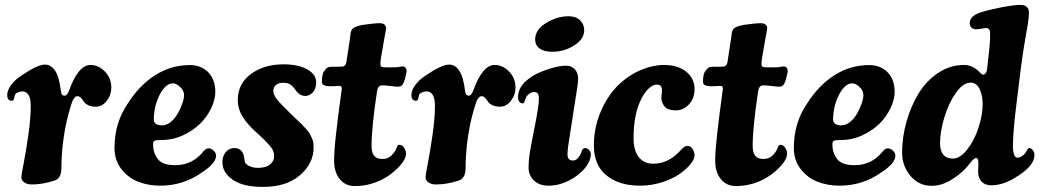

<svg xmlns="http://www.w3.org/2000/svg" viewBox="-20 -730 4158 768"><path d="M341.8 -470.2Q374 -470.2 399.7 -443.8Q425.3 -417.5 425.3 -379.9Q425.3 -350.1 407 -326.7Q388.7 -303.2 362.8 -303.2Q344.2 -303.2 331.8 -309.8Q319.3 -316.4 314.7 -324.2Q310.1 -332 303.7 -338.6Q297.4 -345.2 289.6 -345.2Q279.3 -345.2 272 -330.1Q264.6 -314.9 252.9 -270.5Q226.1 -166.5 225.6 -54.7Q224.6 -14.2 195.3 -6.8Q149.4 7.8 107.4 7.8Q90.8 8.3 78.1 0.2Q65.4 -7.8 65.4 -21.5Q65.4 -28.8 74.7 -76.9Q84 -125 93.5 -190.9Q103 -256.8 103 -306.6Q103 -362.3 71.3 -364.3Q61 -364.7 51.3 -360.4Q41.5 -356 39.6 -350.1Q37.6 -343.8 36.1 -335Q34.2 -325.2 22.5 -327.1Q8.8 -331.1 8.8 -349.1Q8.8 -368.2 23.9 -389.2Q39.1 -410.2 63.5 -426.3Q129.9 -471.7 159.2 -471.7Q184.6 -471.7 200.7 -446.8Q216.8 -422.9 223.6 -365.7Q225.6 -347.2 238.3 -347.2Q247.6 -347.2 254.9 -364.3Q292.5 -470.2 341.8 -470.2Z M739.7 -469.7Q781.7 -469.7 809.6 -444.3Q841.3 -414.1 841.3 -362.8Q841.3 -331.1 824.2 -296.1Q807.1 -261.2 781.7 -236.3Q752.4 -207.5 711.9 -188.7Q671.4 -169.9 624.5 -169.9Q604.5 -169.9 598.4 -167Q592.3 -164.1 592.3 -153.3Q592.3 -114.3 615.2 -89.4Q634.3 -69.3 681.2 -69.3Q747.1 -69.3 790 -120.1Q802.7 -136.7 814 -136.7Q824.2 -136.7 834 -127.9Q844.2 -119.1 844.2 -107.4Q844.2 -76.7 788.1 -40.5Q713.4 12.7 620.6 12.7Q572.8 12.7 532.5 -3.2Q492.2 -19 465.1 -54.2Q438 -89.4 438 -138.2Q438 -238.3 490.2 -314.5Q536.1 -387.7 599.9 -428.7Q663.6 -469.7 739.7 -469.7ZM602.1 -235.8Q611.3 -228.5 627.9 -228.5Q648.9 -228.5 668.2 -246.6Q687.5 -264.6 701.2 -295.9Q716.3 -329.6 716.3 -349.1Q716.3 -369.1 698.2 -384.3Q685.1 -396.5 671.4 -396.5Q641.6 -396.5 617.2 -348.1Q595.2 -302.2 595.2 -251.5Q595.2 -241.2 602.1 -235.8Z M957 -98.1Q957.5 -96.7 958 -91.3Q958.5 -85.9 959.5 -83Q961.9 -72.8 977.1 -65.7Q992.2 -58.6 1012.2 -58.6Q1044.4 -58.6 1060.5 -72.3Q1076.7 -85.9 1076.7 -106.4Q1076.7 -117.2 1071.8 -128.2Q1066.9 -139.2 1053.7 -153.3Q1040.5 -167.5 1034.2 -173.6Q1027.8 -179.7 1008.8 -197.3Q970.2 -231.4 950.7 -262.7Q931.2 -293.9 931.2 -330.1Q931.2 -395 983.4 -433.8Q1035.6 -472.7 1115.2 -472.7Q1171.9 -472.7 1208.3 -452.9Q1244.6 -433.1 1244.6 -400.9Q1244.6 -374 1231 -360.1Q1217.3 -346.2 1201.7 -346.2Q1177.7 -346.2 1161.6 -370.6Q1150.4 -386.7 1139.9 -392.8Q1129.4 -398.9 1113.8 -398.9Q1094.2 -398.9 1083.7 -390.1Q1073.2 -381.3 1073.2 -366.2Q1073.2 -350.6 1088.4 -331.8Q1103.5 -313 1144.5 -273.4Q1150.4 -267.6 1166.5 -252.4Q1182.6 -237.3 1187.3 -232.4Q1191.9 -227.5 1202.9 -215.8Q1213.9 -204.1 1217 -198Q1220.2 -191.9 1225.8 -181.4Q1231.4 -170.9 1232.9 -161.1Q1234.4 -151.4 1234.4 -139.6Q1234.4 -76.7 1180.2 -29.5Q1126 17.6 1032.7 17.6Q955.1 17.6 915 -8.3Q869.6 -37.6 869.6 -81.1Q869.6 -106 883.1 -121.8Q896.5 -137.7 918 -137.7Q951.2 -137.7 957 -98.1Z M1466.3 -147Q1466.3 -119.1 1476.6 -106.7Q1486.8 -94.2 1508.3 -94.2Q1525.4 -94.2 1535.6 -100.6Q1545.4 -106 1554.2 -117.2Q1563 -128.4 1565.9 -137.7Q1569.8 -150.9 1577.1 -150.9Q1588.4 -150.9 1596.2 -139.2Q1604 -127.4 1604 -116.2Q1604 -93.8 1579.8 -67.1Q1555.7 -40.5 1528.3 -23.4Q1468.8 14.2 1399.4 14.2Q1361.3 14.2 1338.9 -13.7Q1316.4 -41.5 1316.4 -87.4Q1316.4 -125.5 1324.2 -194.3Q1332 -263.2 1339.6 -317.9Q1347.2 -372.6 1347.2 -375.5Q1347.2 -385.3 1339.8 -386.2Q1334 -386.7 1322 -385.7Q1310.1 -384.8 1302.2 -384.8Q1286.6 -384.8 1275.9 -389.2Q1267.6 -392.1 1267.6 -404.8Q1267.6 -421.9 1270.8 -433.1Q1273.9 -444.3 1285.2 -455.6Q1291.5 -462.9 1305.7 -462.9Q1347.2 -462.9 1351.6 -463.9Q1361.8 -466.3 1365.2 -479.5Q1368.2 -496.6 1378.4 -565.9Q1379.4 -571.3 1380.4 -579.6Q1381.3 -587.9 1381.8 -592.5Q1382.3 -597.2 1383.5 -602.1Q1384.8 -606.9 1386.7 -610.4Q1394.5 -624 1430.2 -630.4Q1477.1 -637.2 1499.5 -637.2Q1511.2 -637.2 1517.8 -631.6Q1524.4 -626 1524.4 -617.7Q1524.4 -614.3 1523.2 -607.7Q1522 -601.1 1519.5 -588.9Q1517.1 -576.7 1515.6 -566.4Q1501.5 -489.7 1501.5 -475.6Q1501.5 -467.3 1503.9 -464.4Q1506.3 -461.4 1514.6 -460.9Q1542 -460 1563.5 -460.9Q1573.7 -461.4 1580.1 -462.9Q1586.4 -464.4 1588.9 -464.4Q1606.4 -464.4 1606.4 -443.4Q1606.4 -440.9 1601.6 -421.4Q1598.6 -409.2 1595.7 -401.9Q1591.3 -391.1 1586.2 -387.2Q1581.1 -383.3 1571.8 -383.3Q1562.5 -383.3 1541.5 -386Q1520.5 -388.7 1510.7 -388.7Q1499.5 -388.7 1494.6 -382.6Q1489.7 -376.5 1487.8 -362.8Q1466.3 -220.2 1466.3 -147Z M1958.5 -470.2Q1990.7 -470.2 2016.4 -443.8Q2042 -417.5 2042 -379.9Q2042 -350.1 2023.7 -326.7Q2005.4 -303.2 1979.5 -303.2Q1960.9 -303.2 1948.5 -309.8Q1936 -316.4 1931.4 -324.2Q1926.8 -332 1920.4 -338.6Q1914.1 -345.2 1906.2 -345.2Q1896 -345.2 1888.7 -330.1Q1881.3 -314.9 1869.6 -270.5Q1842.8 -166.5 1842.3 -54.7Q1841.3 -14.2 1812 -6.8Q1766.1 7.8 1724.1 7.8Q1707.5 8.3 1694.8 0.2Q1682.1 -7.8 1682.1 -21.5Q1682.1 -28.8 1691.4 -76.9Q1700.7 -125 1710.2 -190.9Q1719.7 -256.8 1719.7 -306.6Q1719.7 -362.3 1688 -364.3Q1677.7 -364.7 1668 -360.4Q1658.2 -356 1656.2 -350.1Q1654.3 -343.8 1652.8 -335Q1650.9 -325.2 1639.2 -327.1Q1625.5 -331.1 1625.5 -349.1Q1625.5 -368.2 1640.6 -389.2Q1655.8 -410.2 1680.2 -426.3Q1746.6 -471.7 1775.9 -471.7Q1801.3 -471.7 1817.4 -446.8Q1833.5 -422.9 1840.3 -365.7Q1842.3 -347.2 1855 -347.2Q1864.3 -347.2 1871.6 -364.3Q1909.2 -470.2 1958.5 -470.2Z M2120.6 -571.8Q2120.6 -611.3 2164.6 -638.2Q2208.5 -665 2253.9 -665Q2283.7 -665 2300.3 -648.9Q2316.9 -632.8 2316.9 -608.9Q2316.9 -574.2 2277.1 -548.6Q2237.3 -522.9 2189.9 -522.9Q2156.2 -522.9 2138.4 -535.9Q2120.6 -548.8 2120.6 -571.8ZM2117.7 -217.3Q2135.7 -306.2 2135.7 -336.4Q2135.7 -358.9 2122.1 -361.3Q2110.8 -363.3 2101.6 -357.9Q2086.9 -349.1 2083 -337.4Q2077.6 -320.8 2076.7 -319.8Q2072.8 -314.9 2065.9 -317.4Q2052.2 -321.3 2052.2 -340.8Q2052.2 -375.5 2079.8 -402.1Q2107.4 -428.7 2148.9 -444.8Q2208 -467.3 2243.7 -467.3Q2265.6 -467.3 2279.1 -452.9Q2292.5 -438.5 2292.5 -416.5Q2292.5 -406.7 2291 -394.5Q2289.6 -382.3 2287.4 -368.7Q2285.2 -355 2279.5 -319.1Q2273.9 -283.2 2268.1 -244.6Q2265.6 -229.5 2260.3 -196.3Q2254.9 -163.1 2252.4 -143.8Q2250 -124.5 2250 -111.3Q2250 -87.9 2272 -87.9Q2284.2 -87.9 2293.9 -100.3Q2303.7 -112.8 2306.6 -124.5Q2310.5 -137.7 2320.3 -137.7Q2329.1 -137.7 2336.2 -130.1Q2343.3 -122.6 2343.3 -112.8Q2343.3 -91.8 2327.6 -68.1Q2312 -44.4 2282.2 -23.4Q2229 12.7 2174.8 12.7Q2137.2 12.7 2115.7 -8.1Q2094.2 -28.8 2094.2 -60.5Q2094.2 -87.4 2099.1 -118.4Q2104 -149.4 2117.7 -217.3Z M2634.8 -470.2Q2691.4 -470.2 2724.9 -443.1Q2758.3 -416 2758.3 -373.5Q2758.3 -337.9 2736.6 -313.2Q2714.8 -288.6 2683.6 -288.6Q2649.4 -288.6 2636.2 -306.6Q2623 -324.7 2626 -348.1Q2629.9 -371.1 2625.7 -381.3Q2621.6 -391.6 2607.4 -391.6Q2589.8 -391.6 2571.8 -373Q2553.7 -354.5 2539.6 -322.3Q2514.2 -265.1 2514.2 -175.8Q2514.2 -129.9 2534.4 -102.5Q2554.7 -75.2 2593.3 -75.2Q2654.3 -75.2 2703.1 -129.4Q2717.8 -146.5 2730.5 -146.5Q2742.2 -146.5 2750.2 -134Q2758.3 -121.6 2758.3 -108.9Q2758.3 -93.3 2741.5 -72.8Q2724.6 -52.2 2696.5 -33Q2668.5 -13.7 2626.5 -0.5Q2584.5 12.7 2540 12.7Q2456.5 12.7 2406 -28.3Q2355.5 -69.3 2355.5 -148.4Q2355.5 -218.3 2382.3 -282.2Q2409.2 -346.2 2453.6 -390.1Q2495.1 -429.7 2543.5 -450Q2591.8 -470.2 2634.8 -470.2Z M2990.7 -147Q2990.7 -119.1 3001 -106.7Q3011.2 -94.2 3032.7 -94.2Q3049.8 -94.2 3060.1 -100.6Q3069.8 -106 3078.6 -117.2Q3087.4 -128.4 3090.3 -137.7Q3094.2 -150.9 3101.6 -150.9Q3112.8 -150.9 3120.6 -139.2Q3128.4 -127.4 3128.4 -116.2Q3128.4 -93.8 3104.2 -67.1Q3080.1 -40.5 3052.7 -23.4Q2993.2 14.2 2923.8 14.2Q2885.7 14.2 2863.3 -13.7Q2840.8 -41.5 2840.8 -87.4Q2840.8 -125.5 2848.6 -194.3Q2856.4 -263.2 2864 -317.9Q2871.6 -372.6 2871.6 -375.5Q2871.6 -385.3 2864.3 -386.2Q2858.4 -386.7 2846.4 -385.7Q2834.5 -384.8 2826.7 -384.8Q2811 -384.8 2800.3 -389.2Q2792 -392.1 2792 -404.8Q2792 -421.9 2795.2 -433.1Q2798.3 -444.3 2809.6 -455.6Q2815.9 -462.9 2830.1 -462.9Q2871.6 -462.9 2876 -463.9Q2886.2 -466.3 2889.6 -479.5Q2892.6 -496.6 2902.8 -565.9Q2903.8 -571.3 2904.8 -579.6Q2905.8 -587.9 2906.2 -592.5Q2906.7 -597.2 2908 -602.1Q2909.2 -606.9 2911.1 -610.4Q2918.9 -624 2954.6 -630.4Q3001.5 -637.2 3023.9 -637.2Q3035.6 -637.2 3042.2 -631.6Q3048.8 -626 3048.8 -617.7Q3048.8 -614.3 3047.6 -607.7Q3046.4 -601.1 3043.9 -588.9Q3041.5 -576.7 3040 -566.4Q3025.9 -489.7 3025.9 -475.6Q3025.9 -467.3 3028.3 -464.4Q3030.8 -461.4 3039.1 -460.9Q3066.4 -460 3087.9 -460.9Q3098.1 -461.4 3104.5 -462.9Q3110.8 -464.4 3113.3 -464.4Q3130.9 -464.4 3130.9 -443.4Q3130.9 -440.9 3126 -421.4Q3123 -409.2 3120.1 -401.9Q3115.7 -391.1 3110.6 -387.2Q3105.5 -383.3 3096.2 -383.3Q3086.9 -383.3 3065.9 -386Q3044.9 -388.7 3035.2 -388.7Q3023.9 -388.7 3019 -382.6Q3014.2 -376.5 3012.2 -362.8Q2990.7 -220.2 2990.7 -147Z M3457 -469.7Q3499 -469.7 3526.9 -444.3Q3558.6 -414.1 3558.6 -362.8Q3558.6 -331.1 3541.5 -296.1Q3524.4 -261.2 3499 -236.3Q3469.7 -207.5 3429.2 -188.7Q3388.7 -169.9 3341.8 -169.9Q3321.8 -169.9 3315.7 -167Q3309.6 -164.1 3309.6 -153.3Q3309.6 -114.3 3332.5 -89.4Q3351.6 -69.3 3398.4 -69.3Q3464.4 -69.3 3507.3 -120.1Q3520 -136.7 3531.2 -136.7Q3541.5 -136.7 3551.3 -127.9Q3561.5 -119.1 3561.5 -107.4Q3561.5 -76.7 3505.4 -40.5Q3430.7 12.7 3337.9 12.7Q3290 12.7 3249.8 -3.2Q3209.5 -19 3182.4 -54.2Q3155.3 -89.4 3155.3 -138.2Q3155.3 -238.3 3207.5 -314.5Q3253.4 -387.7 3317.1 -428.7Q3380.9 -469.7 3457 -469.7ZM3319.3 -235.8Q3328.6 -228.5 3345.2 -228.5Q3366.2 -228.5 3385.5 -246.6Q3404.8 -264.6 3418.5 -295.9Q3433.6 -329.6 3433.6 -349.1Q3433.6 -369.1 3415.5 -384.3Q3402.3 -396.5 3388.7 -396.5Q3358.9 -396.5 3334.5 -348.1Q3312.5 -302.2 3312.5 -251.5Q3312.5 -241.2 3319.3 -235.8Z M3588.4 -119.1Q3588.4 -180.7 3605.7 -242.4Q3623 -304.2 3653.8 -355.2Q3684.6 -406.2 3732.4 -438.2Q3780.3 -470.2 3836.4 -470.2Q3868.7 -470.2 3895.5 -444.3Q3906.7 -431.6 3911.6 -431.6Q3925.8 -431.6 3928.7 -455.6L3932.6 -491.7Q3944.8 -592.3 3938.5 -608.9Q3935.1 -617.7 3923.8 -617.7Q3918.9 -617.7 3904.1 -615Q3889.2 -612.3 3882.3 -612.8Q3872.1 -613.8 3865.5 -620.1Q3858.9 -626.5 3858.9 -637.2Q3858.9 -652.3 3871.3 -663.8Q3883.8 -675.3 3906.2 -681.6Q3939.5 -691.9 3988 -701.2Q4036.6 -710.4 4062.5 -710.4Q4078.6 -710.4 4087.2 -702.4Q4095.7 -694.3 4095.7 -680.2Q4095.7 -659.7 4091.6 -635.5Q4087.4 -611.3 4078.6 -560.1Q4069.8 -508.8 4062 -446.8L4044.4 -302.7Q4031.7 -200.7 4031.7 -141.6Q4031.7 -126.5 4035.6 -114Q4039.6 -101.6 4046.9 -99.6Q4056.6 -98.1 4066.9 -104.7Q4077.1 -111.3 4084 -122.1Q4085 -124 4086.7 -126.5Q4088.4 -128.9 4088.9 -130.4Q4092.3 -138.2 4097.7 -138.2Q4104.5 -137.2 4111.1 -129.6Q4117.7 -122.1 4117.7 -109.4Q4117.7 -68.4 4051.8 -26.4Q3996.1 11.2 3945.3 11.2Q3920.4 11.2 3906.5 -3.4Q3892.6 -18.1 3892.6 -42.5Q3892.6 -49.3 3893.1 -59.8Q3893.6 -70.3 3893.6 -75.7Q3893.6 -81.1 3892.8 -86.9Q3892.1 -92.8 3890.1 -95.2Q3888.2 -97.7 3884.3 -97.7Q3878.9 -97.7 3872.6 -91.6Q3866.2 -85.4 3856.9 -73.5Q3847.7 -61.5 3841.3 -55.2Q3814.9 -27.8 3779.5 -7.3Q3744.1 13.2 3705.6 13.2Q3655.3 13.2 3621.8 -26.6Q3588.4 -66.4 3588.4 -119.1ZM3791.5 -95.7Q3819.3 -95.7 3847.4 -130.1Q3875.5 -164.6 3893.1 -216.3Q3910.6 -268.1 3910.6 -315.9Q3910.6 -347.2 3898.7 -373.3Q3886.7 -399.4 3861.8 -399.4Q3832.5 -399.4 3803.5 -358.4Q3774.4 -317.4 3757.3 -260.5Q3740.2 -203.6 3740.2 -154.8Q3740.2 -128.9 3752.7 -112.3Q3765.1 -95.7 3791.5 -95.7Z"/></svg>

Font: Cooper*
Style: Bold Italic
Weight: 700
Italic angle: -7°
Designer: Owen Earl
Foundry: indestructible type*
Version: Version 0.001